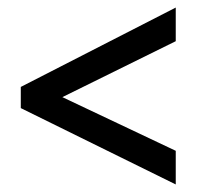

<svg xmlns="http://www.w3.org/2000/svg" viewBox="-20 -585 520 508"><path d="M445 -97 35 -299V-355L445 -565V-476L145 -328L445 -186Z"/></svg>

Font: Noto Sans Telugu Condensed Medium
Style: Regular
Weight: 500
Width: 3
Designer: Jelle Bosma - Monotype Design Team
Foundry: Monotype Imaging Inc.
Version: Version 2.005; ttfautohint (v1.8.4.7-5d5b)